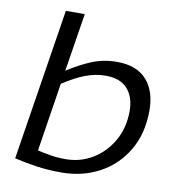

<svg xmlns="http://www.w3.org/2000/svg" viewBox="-83 -815 828 900"><g transform="rotate(10 330.5 -365.0)"><path d="M248 -740 204 -463Q261 -500 316.5 -523Q372 -546 436 -546Q530 -546 577.5 -493Q625 -440 625 -348Q625 -238 577.5 -157.5Q530 -77 449 -33.5Q368 10 268 10Q203 10 146.5 1.5Q90 -7 44 -18L158 -740ZM395 -473Q347 -473 298.5 -454.5Q250 -436 194 -399L143 -73Q167 -67 202 -61Q237 -55 277 -55Q347 -55 405.5 -90.5Q464 -126 499 -188Q534 -250 534 -329Q534 -395 499.5 -434Q465 -473 395 -473Z"/></g></svg>

Font: Georama Extended
Style: Italic
Weight: 400
Width: 7
Italic angle: -9°
Designer: Jean-Baptiste Levee
Foundry: Production Type
Version: Version 1.000